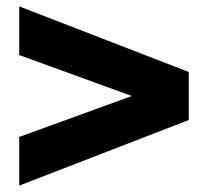

<svg xmlns="http://www.w3.org/2000/svg" viewBox="-20 -580 640 600"><path d="M570 -355V-205L40 0V-152L392 -280L40 -408V-560Z"/></svg>

Font: Tektur Condensed
Style: Bold
Weight: 700
Width: 3
Designer: Adam Jagosz
Foundry: Adam Jagosz
Version: Version 1.005;gftools[0.9.30]